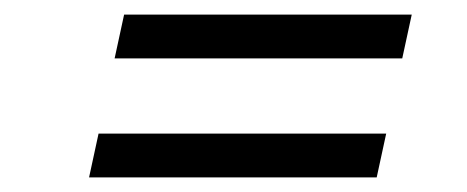

<svg xmlns="http://www.w3.org/2000/svg" viewBox="-20 -488 640 263"><path d="M102 -245 115 -305H509L496 -245ZM137 -408 150 -468H544L531 -408Z"/></svg>

Font: Red Hat Display
Style: Italic
Weight: 400
Italic angle: -12°
Designer: Pentagram, MCKL
Foundry: Pentagram, MCKL
Version: Version 1.023; ttfautohint (v1.8.3)